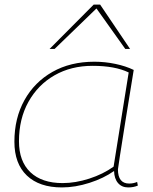

<svg xmlns="http://www.w3.org/2000/svg" viewBox="-20 -810 669 840"><path d="M541 10Q513 10 496.5 -9Q480 -28 479 -62Q434 -30 371.5 -10Q309 10 251 10Q152 10 97.5 -42Q43 -94 43 -190Q43 -293 87 -372Q131 -451 209.5 -495.5Q288 -540 393 -540Q439 -540 484.5 -530.5Q530 -521 565 -504Q544 -376 528.5 -279Q513 -182 504.5 -127Q496 -72 496 -69Q496 -7 545 -7Q564 -7 580 -14L583 2Q564 10 541 10ZM477 -81 543 -493Q483 -522 385 -522Q291 -522 218.5 -480.5Q146 -439 104.5 -364.5Q63 -290 63 -192Q63 -104 113 -56.5Q163 -9 254 -9Q310 -9 370.5 -28.5Q431 -48 477 -81ZM197 -596 390 -790H418L549 -596H528L402 -773L219 -596Z"/></svg>

Font: Georama Extended Thin
Style: Italic
Weight: 100
Width: 7
Italic angle: -9°
Designer: Jean-Baptiste Levee
Foundry: Production Type
Version: Version 1.000